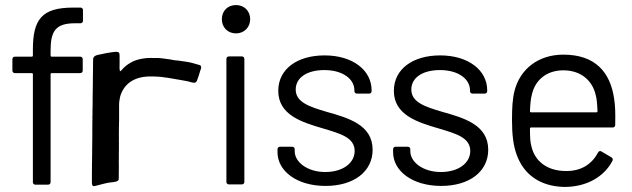

<svg xmlns="http://www.w3.org/2000/svg" viewBox="-20 -730 2497 759"><path d="M276 -638H298C304 -638 308 -642 308 -648V-690C308 -696 304 -700 298 -700H269C145 -700 110 -653 110 -534V-510C110 -508 108 -506 106 -506H39C33 -506 29 -502 29 -496V-451C29 -445 33 -441 39 -441H106C108 -441 110 -439 110 -437V-10C110 -4 114 0 120 0H170C176 0 180 -4 180 -10V-437C180 -439 182 -441 184 -441H297C303 -441 307 -445 307 -451V-496C307 -502 303 -506 297 -506H184C182 -506 180 -508 180 -510V-530C180 -606 199 -638 276 -638Z M435.2 -524.9C431.7 -524.9 427.9 -524.2 424.5 -523.9C407.4 -521.6 391.9 -518.5 376.6 -515C363 -512.7 348.1 -509.7 348.1 -495.2C347.7 -488.3 347.7 -481.2 347.7 -474.3V-460.6C347.7 -452.8 347.4 -444.9 347.4 -437C347.4 -434 347.1 -430.9 347.4 -427.8C347.4 -427.5 347.1 -427.1 347.1 -426.8V-424.4C347.1 -423.4 347.4 -422.3 347.4 -421.3C347.4 -420.6 347.1 -420 347.1 -419.3V-404.6C346.8 -396.7 346.8 -389.2 346.8 -381.3C346.5 -375.5 346.5 -369.3 346.5 -363.5C346.5 -354.5 346.2 -345.5 346.2 -336.5V-318.7C346.2 -313.6 345.8 -308.8 345.8 -303.7C345.8 -293.4 345.5 -282.8 345.5 -272.6C345.5 -271.6 345.2 -270.2 345.2 -269.2V-266.1C345.2 -263.7 345.5 -261.3 345.5 -258.9C345.5 -257.9 345.2 -256.5 345.2 -255.1C345.2 -243.5 344.9 -231.9 344.9 -220.3V-184.4C344.9 -182 344.6 -179.9 344.6 -177.5C344.6 -176.2 344.9 -175.1 344.9 -173.8C344.9 -172.4 344.6 -170.7 344.6 -169.3V-156.3C344.6 -150.9 344.3 -145.7 344.3 -140.6V-128C344.3 -119.4 343.9 -110.5 343.9 -101.6V-92.1C343.9 -88.3 343.6 -84.9 343.6 -81.1V-67.4C343.6 -60.3 343.3 -53.1 343.3 -45.9V-12C343.3 -2.2 343 8.3 355 5.4C371.6 1.8 386.9 -3.5 404.5 -6.9C417.7 -10.5 444.8 -8.2 449.2 -19.9C449.2 -20.3 449.5 -20.9 449.5 -20.9C448.7 -22.7 449.5 -25.9 449.5 -28.1C449.5 -29.8 450.4 -31.5 449.2 -33.2V-33.6C449.8 -34.3 449.5 -35.3 449.5 -36.3C449.2 -38.7 449.5 -40.8 449.5 -43.2C449.5 -44.9 449.8 -46.9 449.8 -48.6C450.1 -52.7 449.2 -57.2 449.8 -61.3V-62.6C449.5 -65.4 449.8 -67.8 449.8 -70.5C449.5 -73.6 449.8 -76.3 449.8 -79.1C449.8 -83.8 449.5 -88.3 449.5 -92.7C449.5 -94.8 449.8 -96.8 449.8 -98.9V-124.2C450.1 -130.3 450.1 -136.8 450.1 -143.3V-165.2C450.1 -166.2 449.8 -167.6 450.1 -169C450.1 -169.7 449.8 -170.7 449.8 -171.7C450.1 -174.8 450.1 -177.9 450.1 -181V-189.5C450.1 -192.2 449.8 -194.6 449.8 -197.4C449.8 -199.1 450.1 -200.8 450.1 -202.5C450.1 -204.2 450.4 -205.6 449.8 -207.3C449.5 -207.3 449.8 -207.6 449.8 -208C450.1 -208.6 450.1 -209 450.1 -209.7V-225.7C450.1 -228.1 450.4 -230.5 450.4 -232.9V-241.1C450.8 -245.6 450.8 -250.4 450.8 -254.8V-259.3C451.1 -263.4 450.8 -267.1 450.8 -271.2V-319.4C450.8 -320.8 451.1 -322.2 451.1 -323.5C451.1 -324.9 451.4 -325.9 451.4 -327.3C451.4 -331.5 453.3 -336.2 453.3 -339.9C453.7 -343.6 455.5 -347.2 455.5 -350.2C469.8 -396.5 507.9 -427.8 574.7 -427.8C581.3 -427.8 588 -427.5 594.7 -427.5C598.5 -427.5 601.9 -427.1 605.8 -426.8C613.9 -426.8 622.2 -425.3 630.2 -424.1C646.3 -422.7 662.2 -418.7 678 -416.5C692.9 -413.5 707.7 -411.9 721.8 -408.7C729.8 -407 739.1 -402.9 748.1 -402.9C752.2 -402.9 757.3 -406.6 758.5 -411.1C763.5 -423.6 768 -437.8 771.8 -451.4C773.5 -454.9 775.3 -459.3 775.3 -463.4C775.3 -468.7 772.7 -471.9 768.7 -472.9C750.4 -478.6 730.6 -484.4 709.1 -487C707.2 -487 705.3 -487.3 703.4 -487.7C696.9 -489 690.2 -489.4 683.4 -490.7C671.5 -490.7 659.1 -494.2 647.6 -495.9C646.6 -495.9 645.4 -496.2 644.4 -496.2C627.9 -498.4 609.5 -501.8 592.1 -500.6H588.6C585.1 -500.6 581.3 -501 577.5 -501C545.6 -501 516.1 -494.1 496.4 -482.2C489.6 -478.1 482.4 -474.1 476.7 -468.8C474.2 -466.5 471.7 -464.1 468.8 -461.7C464.6 -458.1 461.4 -452.4 456.8 -449.4C453.2 -445.5 453 -455 453 -456.5C451.9 -460 452.7 -464.6 452.7 -468.8C452.3 -470.6 452.7 -472.6 452.7 -474.7V-483.2C452.7 -486 453.5 -490.6 452.3 -492.4C453 -494.5 452.7 -496.2 452.7 -498.3V-506.8C453 -509.9 452.7 -513 452 -516C452.8 -523.6 444.2 -526.1 435.2 -524.9Z M913 -598C945 -598 969 -622 969 -654C969 -687 945 -710 913 -710C880 -710 857 -687 857 -654C857 -622 880 -598 913 -598ZM885 -1H936C942 -1 946 -5 946 -11V-497C946 -503 942 -507 936 -507H885C879 -507 875 -503 875 -497V-11C875 -5 879 -1 885 -1Z M1267 5C1379 5 1453 -52 1453 -138C1453 -237 1356 -264 1271 -288C1203 -308 1149 -326 1149 -376C1149 -424 1195 -453 1262 -453C1336 -453 1381 -417 1381 -373V-370C1381 -364 1385 -360 1391 -360H1439C1445 -360 1449 -364 1449 -370V-373C1449 -452 1375 -511 1263 -511C1155 -511 1080 -457 1080 -371C1080 -276 1172 -247 1258 -222C1324 -202 1382 -187 1382 -133C1382 -86 1336 -50 1266 -50C1194 -50 1145 -90 1145 -132V-140C1145 -146 1141 -150 1135 -150H1087C1081 -150 1077 -146 1077 -140V-128C1077 -55 1152 5 1267 5Z M1724 5C1836 5 1910 -52 1910 -138C1910 -237 1813 -264 1728 -288C1660 -308 1606 -326 1606 -376C1606 -424 1652 -453 1719 -453C1793 -453 1838 -417 1838 -373V-370C1838 -364 1842 -360 1848 -360H1896C1902 -360 1906 -364 1906 -370V-373C1906 -452 1832 -511 1720 -511C1612 -511 1537 -457 1537 -371C1537 -276 1629 -247 1715 -222C1781 -202 1839 -187 1839 -133C1839 -86 1793 -50 1723 -50C1651 -50 1602 -90 1602 -132V-140C1602 -146 1598 -150 1592 -150H1544C1538 -150 1534 -146 1534 -140V-128C1534 -55 1609 5 1724 5Z M2408 -338C2393 -446 2332 -514 2207 -514C2108 -514 2036 -457 2014 -371C2006 -340 2004 -304 2004 -255C2004 -199 2009 -154 2023 -117C2051 -40 2115 7 2211 9C2299 9 2368 -31 2401 -94C2404 -100 2402 -105 2397 -108L2358 -131C2352 -135 2348 -133 2344 -127C2320 -81 2277 -53 2217 -54C2143 -54 2094 -93 2081 -151C2076 -166 2075 -191 2075 -222C2075 -225 2077 -226 2079 -226H2402C2408 -226 2412 -230 2412 -236C2413 -286 2412 -311 2408 -338ZM2207 -452C2276 -452 2322 -412 2335 -354C2339 -341 2341 -317 2342 -290C2342 -287 2340 -286 2338 -286H2079C2077 -286 2075 -287 2075 -290C2076 -317 2078 -341 2083 -358C2096 -413 2140 -452 2207 -452Z"/></svg>

Font: Elastic
Style: elastic
Weight: 400
Designer: Jeremy Tribby
Foundry: Tribby Type
Version: Version 1.422;hotconv 1.0.109;makeotfexe 2.5.65596